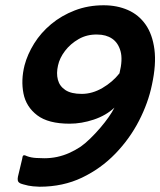

<svg xmlns="http://www.w3.org/2000/svg" viewBox="-20 -698 608 728"><path d="M244 -229Q163 -229 121 -261Q79 -293 69 -343.5Q59 -394 73 -450Q84 -492 109.5 -533Q135 -574 174 -606.5Q213 -639 263.5 -658.5Q314 -678 373 -678Q424 -678 465 -660Q506 -642 532 -605Q558 -568 565.5 -511Q573 -454 556 -376Q542 -308 507 -240Q472 -172 417.5 -115.5Q363 -59 291 -24.5Q219 10 130 10Q123 10 105.5 8.5Q88 7 68 1Q58 -1 51.5 -6.5Q45 -12 48 -28L64 -95Q65 -106 68.5 -108.5Q72 -111 82 -106Q98 -100 117.5 -99Q137 -98 148 -98Q173 -98 196.5 -103Q220 -108 242.5 -118Q265 -128 286 -142Q303 -154 322.5 -173Q342 -192 360 -213Q378 -234 392 -254Q406 -274 414 -290Q382 -260 335.5 -244.5Q289 -229 244 -229ZM349 -567Q310 -568 278.5 -550Q247 -532 226.5 -505Q206 -478 200 -450Q193 -420 199.5 -395.5Q206 -371 228 -356.5Q250 -342 290 -342Q330 -342 368.5 -364.5Q407 -387 433 -420Q446 -472 437 -504Q428 -536 405 -551.5Q382 -567 349 -567Z"/></svg>

Font: Glory
Style: Bold Italic
Weight: 700
Italic angle: -12°
Version: Version 1.011